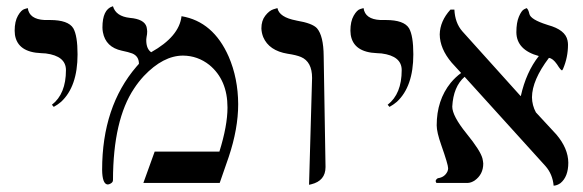

<svg xmlns="http://www.w3.org/2000/svg" viewBox="-20 -585 1864 614"><path d="M151.9 -243.2 146 -250Q190.9 -284.7 190.9 -360.8Q190.9 -405.8 126.5 -414.1Q119.1 -415 111.8 -415Q36.6 -418 27.8 -473.6Q26.9 -480.5 26.9 -486.8Q26.9 -516.6 37.4 -534.9Q47.9 -553.2 58.6 -556.2L68.8 -559.1Q73.7 -523.4 122.6 -521Q129.4 -521 140.1 -521Q198.2 -521 214.4 -494.6Q228 -470.7 228 -411.1Q228 -308.1 175.3 -259.3Q163.6 -249.5 151.9 -243.2Z M560.5 -533.2Q662.1 -516.1 711.4 -403.8Q741.2 -335 741.7 -252Q741.7 -173.3 711.4 -83L682.6 0H438.5L474.6 -100.1H681.6Q707.5 -183.1 707.5 -241.2Q707.5 -329.6 649.4 -377.4Q612.3 -406.7 565.4 -407.2Q502 -407.2 439.9 -341.8Q422.4 -322.8 408.7 -301.8Q341.8 -201.7 341.3 -8.8Q341.3 -0.5 329.6 3.9Q326.7 4.9 323.7 4.9Q307.1 2.9 306.6 -42Q306.6 -244.1 416.5 -372.1Q420.9 -377 424.3 -380.9Q424.3 -405.3 402.8 -414.1Q391.1 -418.5 369.6 -422.9Q317.9 -434.1 309.1 -481.9Q307.6 -489.7 307.6 -497.1Q307.6 -554.2 339.4 -564.5Q341.8 -564.9 341.3 -564.9Q350.6 -532.7 395.5 -527.8Q441.4 -523.9 448.7 -499Q450.2 -492.2 450.7 -484.9Q450.7 -475.6 448.7 -466.8Q447.3 -458.5 447.8 -453.1Q448.7 -428.2 463.4 -418Q553.2 -468.3 560.5 -533.2Z M968.3 5.9 978 -335.9Q978 -387.7 942.4 -402.8Q926.8 -409.2 899.9 -413.1Q840.3 -422.9 821.8 -466.3Q816.4 -480 815.9 -494.1Q815.9 -519 828.4 -534.9Q840.8 -550.8 854 -555.2L867.2 -559.1Q873 -529.8 927.2 -519.5L929.2 -519Q979 -510.7 993.7 -494.6Q1014.6 -470.2 1015.1 -405.8L1021 -50.8Q1021 -6.8 975.1 4.4Q975.1 4.4 968.3 5.9Z M1225.6 -243.2 1219.7 -250Q1264.6 -284.7 1264.6 -360.8Q1264.6 -405.8 1200.2 -414.1Q1192.9 -415 1185.5 -415Q1110.4 -418 1101.6 -473.6Q1100.6 -480.5 1100.6 -486.8Q1100.6 -516.6 1111.1 -534.9Q1121.6 -553.2 1132.3 -556.2L1142.6 -559.1Q1147.5 -523.4 1196.3 -521Q1203.1 -521 1213.9 -521Q1272 -521 1288.1 -494.6Q1301.8 -470.7 1301.8 -411.1Q1301.8 -308.1 1249 -259.3Q1237.3 -249.5 1225.6 -243.2Z M1796.4 -441.9Q1796.4 -401.9 1780.8 -365.2Q1778.3 -359.9 1777.3 -359.9Q1773.4 -359.9 1761.2 -379.4Q1748 -398.4 1735.4 -399.9Q1681.6 -328.6 1681.2 -273.9Q1681.6 -248 1693.8 -225.6L1759.3 -154.8Q1796.9 -110.4 1797.4 -64.9Q1797.4 -20 1772.5 0.5Q1761.7 8.3 1750.5 8.8Q1747.1 -28.3 1724.1 -54.2L1465.8 -339.4Q1429.7 -308.1 1426.3 -244.1Q1426.3 -214.4 1471.7 -158.2Q1516.6 -103 1522.9 -78.1Q1524.9 -69.3 1525.4 -62Q1525.4 -27.3 1498 -7.8Q1486.8 -0.5 1476.1 0H1375.5Q1373.5 -4.4 1373 -5.9Q1374.5 -12.2 1380.4 -15.1Q1402.3 -18.1 1411.1 -37.1Q1413.1 -42.5 1413.1 -46.9Q1413.1 -58.6 1391.1 -121.1Q1376.5 -162.6 1376.5 -184.1Q1376.5 -264.6 1421.4 -320.3Q1437 -338.9 1454.6 -351.6L1424.3 -384.8Q1386.7 -429.2 1386.2 -475.1Q1387.2 -517.6 1420.4 -554.2H1433.1Q1435.1 -511.7 1458.5 -484.9L1644 -278.8L1645.5 -277.8Q1662.6 -354.5 1703.1 -405.8Q1631.8 -425.3 1631.3 -481.9Q1631.3 -512.7 1639.4 -531.7Q1647.5 -550.8 1655.8 -555.2L1664.1 -559.1Q1669.9 -554.7 1672.9 -540.5Q1676.8 -522.5 1729.5 -505.9Q1731.4 -505.4 1732.4 -504.9Q1788.1 -489.7 1794.9 -455.6Q1796.4 -448.2 1796.4 -441.9Z"/></svg>

Font: Linux Libertine Display O
Style: Regular
Weight: 400
Designer: Philipp H. Poll
Foundry: Philipp H. Poll
Version: Version 5.0.9